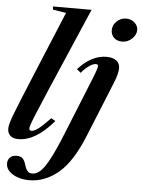

<svg xmlns="http://www.w3.org/2000/svg" viewBox="-67 -862 863 1167"><g transform="rotate(5 365.0 -279.0)"><path d="M68.5 10.5Q35.5 10.5 18.8 -5Q2 -20.5 2 -48Q2 -60.5 7 -80Q12 -99.5 26.5 -137.8Q41 -176 68.8 -244Q96.5 -312 142 -421.5L290.5 -779L210.5 -791.5L207.5 -811H443.5L226 -306Q190 -221 168.8 -170.5Q147.5 -120 138.5 -94.8Q129.5 -69.5 129.5 -61Q129.5 -46.5 144.5 -46.5Q158.5 -46.5 184.5 -65.5Q210.5 -84.5 257.5 -133.5L283 -118.5Q173.5 10.5 68.5 10.5ZM646 -635Q614 -635 595.2 -652.8Q576.5 -670.5 576.5 -699Q576.5 -730 600.8 -753.2Q625 -776.5 658 -776.5Q688 -776.5 709.2 -757.8Q730.5 -739 730.5 -713Q730.5 -683 704.5 -659Q678.5 -635 646 -635ZM155.5 253.5Q118 253.5 85.5 242.5Q53 231.5 33 211.2Q13 191 13 163.5Q13 141.5 27 127Q41 112.5 68 112.5Q90.5 112.5 101.8 122.5Q113 132.5 118.5 147.5Q124 162.5 129 177.2Q134 192 143.5 201.8Q153 211.5 172.5 211.5Q198 211 222.8 187.2Q247.5 163.5 278.2 104.2Q309 45 352 -62.5L483 -387Q501 -431.5 506.5 -449Q512 -466.5 512 -474Q512 -485 499.5 -485Q482 -485 457.8 -468.5Q433.5 -452 411 -424L386.5 -444Q425.5 -488 469.2 -511.2Q513 -534.5 559 -534.5Q598 -534.5 619.5 -518Q641 -501.5 641 -472.5Q641 -457.5 636 -436Q631 -414.5 618 -382.5L481 -45.5Q415.5 116.5 333.5 185Q251.5 253.5 155.5 253.5Z"/></g></svg>

Font: Libre Caslon Text SemiBold Italic
Style: Regular
Weight: 600
Italic angle: -22.583°
Designer: Pablo Impallari, Rodrigo Fuenzalida, Katja Schimmel
Foundry: Pablo Impallari, Rodrigo Fuenzalida
Version: Version 2.000